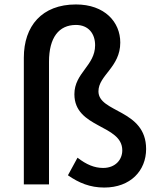

<svg xmlns="http://www.w3.org/2000/svg" viewBox="-20 -828 708 862"><path d="M448 14C566 14 636 -62 636 -159C636 -338 422 -321 422 -418C422 -490 520 -526 520 -637C520 -729 450 -808 321 -808C168 -808 87 -711 87 -569V0H200V-551C200 -659 244 -716 321 -716C377 -716 407 -677 407 -625C407 -533 314 -501 314 -405C314 -251 529 -270 529 -153C529 -111 498 -74 443 -74C404 -74 368 -89 328 -120L285 -41C334 -7 384 14 448 14Z"/></svg>

Font: Noto Sans CJK HK Medium
Style: Regular
Weight: 500
Designer: Ryoko NISHIZUKA 西塚涼子 (kana, bopomofo & ideographs); Paul D. Hunt (Latin, Greek & Cyrillic); Sandoll Communications 산돌커뮤니
Foundry: Adobe
Version: Version 2.004;hotconv 1.0.118;makeotfexe 2.5.65603